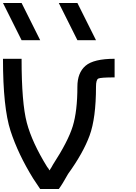

<svg xmlns="http://www.w3.org/2000/svg" viewBox="-20 -1270 915 1290"><path d="M625 -687.5Q625 -476.6 582 -359.4Q539.1 -242.2 437.5 -101.6Q398.4 -31.2 375 0H250Q234.4 -23.4 203.1 -70.3Q101.6 -234.4 50.8 -390.6Q0 -546.9 0 -875H125Q125 -578.1 160.2 -445.3Q195.3 -312.5 296.9 -148.4Q304.7 -140.6 312.5 -125Q328.1 -148.4 335.9 -164.1Q437.5 -320.3 468.8 -421.9Q500 -523.4 500 -687.5Q500 -781.2 554.7 -828.1Q609.4 -875 750 -875V-750Q656.2 -750 640.6 -742.2Q625 -734.4 625 -687.5ZM125 -1250 250 -1000H125L0 -1250ZM500 -1250 625 -1000H500L375 -1250Z"/></svg>

Font: CraftyPE
Style: Regular
Weight: 400
Designer: Erek Butcher
Foundry: Haunted Coop
Version: Version 0.018;April 4, 2024;FontCreator 15.0.0.2962 64-bit